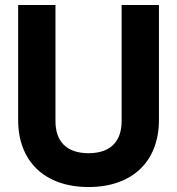

<svg xmlns="http://www.w3.org/2000/svg" viewBox="-20 -729 712 772"><path d="M336 23C513 23 619 -81 619 -246V-709H469V-242C469 -160 424 -113 336 -113C248 -113 203 -160 203 -242V-709H53V-246C53 -81 159 23 336 23Z"/></svg>

Font: Kalas SG
Style: Bold
Weight: 700
Designer: Kalas
Foundry: Kalas
Version: Version 2.000;FEAKit 1.0